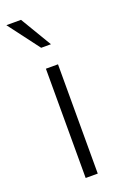

<svg xmlns="http://www.w3.org/2000/svg" viewBox="-147 -733 496 776"><g transform="rotate(-20 101.0 -345.0)"><path d="M80 0V-470H132V0ZM-10 -690H53L133 -556H91Z"/></g></svg>

Font: Mukta ExtraLight
Style: Regular
Weight: 275
Designer: Girish Dalvi and Yashodeep Gholap
Foundry: Ek Type
Version: Version 2.538;PS 1.002;hotconv 16.6.51;makeotf.lib2.5.65220;